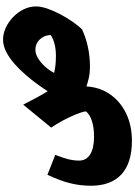

<svg xmlns="http://www.w3.org/2000/svg" viewBox="176 -798 923 1316"><g transform="rotate(-90 638.0 -139.5)"><path d="M838.4 15.1Q798.3 15.1 767.8 8.5Q737.3 2 704.1 -8.8Q698.7 83 649.7 153.3Q600.6 223.6 518.6 263.2Q436.5 302.7 331.1 302.7Q179.7 302.7 101.6 231Q23.4 159.2 23.4 21Q23.4 -53.2 41.5 -124.3Q59.6 -195.3 98.6 -276.4L234.9 -222.7Q213.9 -169.4 204.8 -131.8Q195.8 -94.2 195.8 -59.6Q195.8 -10.3 238 16.4Q280.3 43 358.4 43Q422.4 43 468 28.3Q513.7 13.7 533.2 -13.2Q529.8 -39.1 512.9 -80.3Q496.1 -121.6 472.2 -167Q448.2 -212.4 421.9 -250.5L579.1 -442.4L630.4 -345.2Q640.1 -326.7 650.1 -309.8Q660.2 -293 671.4 -274.9Q689.9 -304.2 718.5 -343.8Q747.1 -383.3 782.5 -424.6Q817.9 -465.8 857.9 -501.2Q897.9 -536.6 940.2 -558.6Q982.4 -580.6 1024.4 -580.6Q1065.4 -580.6 1106 -562Q1146.5 -543.5 1179.7 -511.5Q1212.9 -479.5 1232.7 -439Q1252.4 -398.4 1252.4 -354Q1252.4 -321.3 1237.8 -277.8Q1223.1 -234.4 1199.2 -189.2Q1175.3 -144 1147.9 -104.5Q1120.6 -64.9 1094.7 -39.1Q1039.6 -13.2 974.4 1Q909.2 15.1 838.4 15.1ZM1056.2 -253.4Q1056.2 -280.3 1043.7 -304.2Q1031.2 -328.1 1008.5 -343.5Q985.8 -358.9 954.6 -358.9Q926.8 -358.9 896.5 -340.3Q866.2 -321.8 839.8 -292.5Q813.5 -263.2 796.9 -230.5Q825.2 -223.6 854 -220.9Q882.8 -218.3 916.5 -218.3Q955.6 -218.3 991.7 -226.8Q1027.8 -235.4 1056.2 -253.4Z"/></g></svg>

Font: Pinar DS1 Black
Style: Regular
Weight: 900
Designer: Amin Abedi
Version: Version 3.000